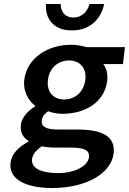

<svg xmlns="http://www.w3.org/2000/svg" viewBox="-20 -728 648 965"><path d="M141 72C144 49 160 27 191 7C211 12 233 14 263 14H337C399 14 432 25 427 63C422 105 358 142 271 142C185 142 136 116 141 72ZM33 89C22 175 113 217 242 217C418 217 539 141 551 44C561 -41 498 -77 368 -77H272C206 -77 187 -94 190 -122C193 -144 204 -156 222 -169C245 -160 271 -156 294 -156C408 -156 506 -214 519 -323C523 -357 514 -387 499 -406H598L608 -491H414C393 -498 367 -503 337 -503C224 -503 116 -440 102 -327C95 -269 123 -222 156 -197V-193C123 -173 90 -140 85 -102C80 -62 97 -36 123 -20V-16C70 12 38 48 33 89ZM303 -228C250 -228 213 -264 221 -327C229 -389 274 -424 327 -424C380 -424 416 -388 409 -327C401 -264 355 -228 303 -228ZM341 -575C439 -575 492 -642 503 -708H430C420 -672 394 -640 349 -640C304 -640 285 -672 285 -708H211C206 -642 242 -575 341 -575Z"/></svg>

Font: Falling Sky
Style: ExtObl
Weight: 400
Designer: Paul D. Hunt
Foundry: Adobe Systems Incorporated
Version: Version 1.02